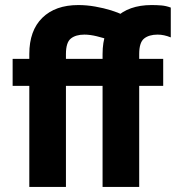

<svg xmlns="http://www.w3.org/2000/svg" viewBox="-20 -740 696 760"><path d="M455 -564 465 -681Q449 -690 420 -699Q391 -708 357 -714Q323 -720 290 -720Q199 -720 147.5 -669.5Q96 -619 96 -526V0H241V-526Q241 -572 260.5 -587.5Q280 -603 314 -603Q336 -603 363 -596.5Q390 -590 415 -581Q440 -572 455 -564ZM30 -507V-400H336V-507ZM656 -592V-710Q637 -717 618.5 -718.5Q600 -720 580 -720Q489 -720 437.5 -669.5Q386 -619 386 -526V0H531V-526Q531 -572 550.5 -587.5Q570 -603 604 -603Q629 -603 656 -592ZM320 -507V-400H626V-507Z"/></svg>

Font: Hind Variable Light
Style: Regular
Weight: 300
Designer: Manushi Parikh, Satya Rajpurohit
Foundry: Indian Type Foundry
Version: Version 3.000